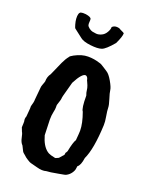

<svg xmlns="http://www.w3.org/2000/svg" viewBox="-162 -917 812 1047"><g transform="rotate(20 244.0 -394.0)"><path d="M380 -806Q380 -787 359 -743Q318 -694 296 -686.5Q274 -679 231.5 -684Q189 -689 172 -703Q127 -738 123.5 -740.5Q120 -743 115 -761Q110 -779 109 -793Q107 -827 121 -833Q131 -836 150 -834Q181 -829 183 -818Q184 -812 183 -802Q182 -792 183.5 -784Q185 -776 196 -767.5Q207 -759 216 -757Q225 -755 238.5 -753.5Q252 -752 269 -759.5Q286 -767 296.5 -785.5Q307 -804 306 -816Q317 -827 332.5 -826.5Q348 -826 355 -820Q380 -809 380 -806ZM162 -227 165 -137Q181 -80 212 -57Q217 -52 235 -46L260 -40Q265 -40 271 -44Q278 -46 281 -49Q288 -58 295 -65Q302 -72 301 -72Q305 -76 304 -85Q307 -88 312 -98Q323 -154 334 -170Q338 -214 338 -226Q338 -268 316 -329Q304 -343 304 -418Q298 -433 297 -445.5Q296 -458 290.5 -472.5Q285 -487 282 -492Q279 -497 278.5 -501.5Q278 -506 274 -513Q258 -537 225 -487L208 -457Q208 -455 198 -420Q182 -364 182.5 -357.5Q183 -351 171 -316Q170 -313 170.5 -302Q171 -291 166.5 -271.5Q162 -252 162 -227ZM48 -300 55 -374Q55 -380 59.5 -392Q64 -404 65 -407Q65 -409 67 -414Q67 -441 82 -461Q105 -514 117 -540Q129 -566 143 -583Q144 -588 164 -599Q205 -621 241 -621Q277 -621 310 -610Q321 -608 339.5 -595Q358 -582 361 -581Q378 -571 396.5 -538.5Q415 -506 416.5 -491Q418 -476 428.5 -443.5Q439 -411 439 -395.5Q439 -380 444.5 -349Q450 -318 449 -299Q443 -158 413 -95Q407 -51 390 -39L388 -25Q387 -13 376.5 2Q366 17 350 25Q347 28 310 34Q257 44 240 44Q218 51 184.5 41.5Q151 32 146 31.5Q141 31 124.5 20.5Q108 10 103 4Q87 -8 84 -15L70 -43Q57 -56 52 -80.5Q47 -105 42 -112Q37 -123 33 -135Q34 -142 34 -160V-170Q30 -185 36 -199Q37 -206 37.5 -216.5Q38 -227 40 -247V-260Q49 -290 48 -300Z"/></g></svg>

Font: Caveat Brush
Style: Regular
Weight: 400
Designer: Pablo Impallari
Foundry: Creative Lab NY
Version: Version 1.096; ttfautohint (v1.3)